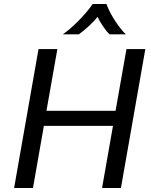

<svg xmlns="http://www.w3.org/2000/svg" viewBox="-20 -947 761 967"><path d="M174 -700H269L214 -389H562L617 -700H712L589 0H494L549 -313H201L146 0H51ZM447 -927H516Q532 -884 561 -840Q590 -796 614 -774H532Q515 -790 498.5 -815Q482 -840 471 -862Q456 -842 428.5 -816.5Q401 -791 377 -774H296Q329 -796 373 -840Q417 -884 447 -927Z"/></svg>

Font: KoHo Medium
Style: Italic
Weight: 500
Italic angle: -10°
Designer: Cadson Demak & Katatrad Team
Foundry: Cadson Demak Co.,Ltd.
Version: Version 1.000